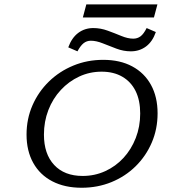

<svg xmlns="http://www.w3.org/2000/svg" viewBox="-20 -860 812 891"><path d="M358.9 11.3Q280.6 11.3 223 -18.5Q165.3 -48.4 134.3 -104Q103.2 -159.7 103.2 -235.5Q103.2 -308.1 130.6 -371Q158.1 -433.9 206.9 -481.5Q255.6 -529 320.2 -555.6Q384.7 -582.3 458.9 -582.3Q537.1 -582.3 593.5 -552Q650 -521.8 680.6 -466.1Q711.3 -410.5 711.3 -333.9Q711.3 -261.3 684.3 -198.4Q657.3 -135.5 609.3 -88.3Q561.3 -41.1 497.2 -14.9Q433.1 11.3 358.9 11.3ZM363.7 -43.5Q419.4 -43.5 468.1 -65.7Q516.9 -87.9 553.2 -127.4Q589.5 -166.9 610.1 -219.8Q630.6 -272.6 630.6 -333.1Q630.6 -394.4 609.3 -437.5Q587.9 -480.6 547.6 -504Q507.3 -527.4 451.6 -527.4Q396 -527.4 347.6 -504.8Q299.2 -482.3 262.1 -442.3Q225 -402.4 204.4 -349.2Q183.9 -296 183.9 -235.5Q183.9 -145.2 231.5 -94.4Q279 -43.5 363.7 -43.5ZM296.8 -640.3Q312.9 -684.7 343.1 -707.3Q373.4 -729.8 412.9 -729.8Q446.8 -729.8 479.8 -717.7Q512.9 -705.6 543.1 -693.1Q573.4 -680.6 598.4 -680.6Q617.7 -680.6 632.3 -691.5Q646.8 -702.4 660.5 -729.8L703.2 -711.3Q687.9 -666.9 657.7 -644.4Q627.4 -621.8 587.1 -621.8Q553.2 -621.8 520.2 -634.3Q487.1 -646.8 456.9 -658.9Q426.6 -671 401.6 -671Q382.3 -671 367.7 -659.3Q353.2 -647.6 339.5 -621.8ZM364.5 -779 380.6 -839.5H710.5L694.4 -779Z"/></svg>

Font: Playfair 5pt SemiExpanded Light
Style: Italic
Weight: 300
Width: 6
Italic angle: -15.6°
Designer: Claus Eggers Sørensen
Foundry: Claus Eggers Sørensen
Version: Version 2.203